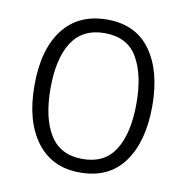

<svg xmlns="http://www.w3.org/2000/svg" viewBox="-67 -607 663 682"><g transform="rotate(10 264.5 -266.0)"><path d="M477 -267Q477 -139 423 -64.5Q369 10 264 10Q163 10 107.5 -64.5Q52 -139 52 -267Q52 -398 108 -470Q164 -542 267 -542Q370 -542 423.5 -467.5Q477 -393 477 -267ZM110 -267Q110 -160 147.5 -99.5Q185 -39 265 -39Q345 -39 382.5 -99Q420 -159 420 -267Q420 -370 384 -431.5Q348 -493 266 -493Q187 -493 148.5 -434Q110 -375 110 -267Z"/></g></svg>

Font: Noto Sans Myanmar UI SemiCondensed Light
Style: Regular
Weight: 300
Width: 4
Designer: Monotype Design Team
Foundry: Monotype Imaging Inc.
Version: Version 2.103; ttfautohint (v1.8.4.7-5d5b)